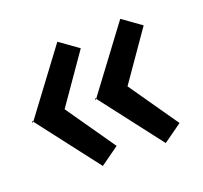

<svg xmlns="http://www.w3.org/2000/svg" viewBox="-83 -566 647 611"><g transform="rotate(-20 240.5 -260.5)"><path d="M444 -95 381 -50 218 -262V-254L380 -471L443 -426L324 -255L325 -266ZM231 -95 168 -50 5 -262V-254L167 -471L230 -426L111 -255L112 -266Z"/></g></svg>

Font: Lexend
Style: Regular
Weight: 400
Designer: Thomas Jockin
Foundry: Lexend
Version: Version 1.000